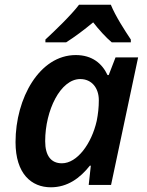

<svg xmlns="http://www.w3.org/2000/svg" viewBox="-20 -786 624 816"><path d="M173 -618V-606H261C299 -630 336 -658 376 -691C400 -660 431 -626 455 -606H536V-618C510 -657 471 -717 451 -766H316C283 -722 211 -653 173 -618ZM196 10C267 10 320 -29 362 -82H366L357 0H452L567 -542H471L442 -467H437C414 -516 372 -552 302 -552C148 -552 46 -369 46 -182C46 -47 114 10 196 10ZM243 -92C198 -92 172 -123 172 -186C172 -317 237 -450 321 -450C370 -450 400 -412 400 -360C400 -330 397 -302 391 -272C369 -175 308 -92 243 -92Z"/></svg>

Font: Noto Sans SemiBold
Style: Italic
Weight: 600
Italic angle: -12°
Designer: Monotype Design Team
Foundry: Monotype Imaging Inc.
Version: Version 2.013